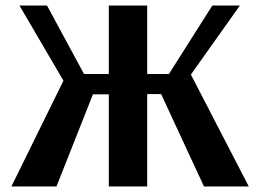

<svg xmlns="http://www.w3.org/2000/svg" viewBox="-20 -670 935 690"><path d="M21 0 208 -380 50 -650H149L282 -404H371V-650H509V-404H587L743 -650H842L666 -402L874 0H713L559 -332H509V0H371V-331H314L183 0Z"/></svg>

Font: Arsenal
Style: Bold
Weight: 700
Designer: Andrij Shevchenko
Foundry: Stairsfor
Version: Version 2.001;PS 002.001;hotconv 1.0.88;makeotf.lib2.5.64775